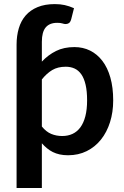

<svg xmlns="http://www.w3.org/2000/svg" viewBox="-20 -751 608 938"><path d="M184.5 -450Q215 -482.5 253.5 -501.8Q292 -521 343.5 -521Q385.5 -521 420.2 -503.8Q455 -486.5 480.2 -453.5Q505.5 -420.5 519.2 -372Q533 -323.5 533 -260.5Q533 -203 517.5 -154Q502 -105 473.2 -69Q444.5 -33 403.8 -12.8Q363 7.5 312.5 7.5Q290.5 7.5 272 3.5Q253.5 -0.5 238 -8.2Q222.5 -16 209.5 -26.8Q196.5 -37.5 184.5 -51V167.5H61V-498.5V-532.5Q61 -576 71.8 -612.5Q82.5 -649 105.2 -675.2Q128 -701.5 163.5 -716.2Q199 -731 248 -731Q274.5 -731 296 -726.2Q317.5 -721.5 341.5 -711L328 -657.5Q324 -643 316.8 -638.2Q309.5 -633.5 301 -633.5Q293.5 -633.5 284.8 -636.5Q276 -639.5 259.5 -639.5Q222 -639.5 203.2 -617Q184.5 -594.5 184.5 -547ZM301 -425Q262.5 -425 235.2 -408.8Q208 -392.5 184.5 -363V-133Q205.5 -107 230.2 -96.8Q255 -86.5 284 -86.5Q312 -86.5 334.5 -97Q357 -107.5 372.8 -129Q388.5 -150.5 397 -183.2Q405.5 -216 405.5 -260.5Q405.5 -305.5 398.2 -336.8Q391 -368 377.5 -387.5Q364 -407 344.8 -416Q325.5 -425 301 -425Z"/></svg>

Font: Lato
Style: Bold
Weight: 700
Designer: Lukasz Dziedzic
Foundry: tyPoland Lukasz Dziedzic
Version: Version 2.007; 2014-02-27